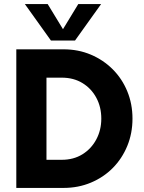

<svg xmlns="http://www.w3.org/2000/svg" viewBox="-20 -922 705 942"><path d="M60 0V-680H292Q364 -680 425.5 -654Q487 -628 533 -582Q579 -536 604.5 -474Q630 -412 630 -340Q630 -268 604.5 -206Q579 -144 533.5 -98Q488 -52 426 -26Q364 0 292 0ZM208 -138H283Q341 -138 384.5 -165Q428 -192 452.5 -238Q477 -284 477 -340Q477 -397 452.5 -442.5Q428 -488 384.5 -514.5Q341 -541 283 -541H208ZM230 -723 102 -902H214L312 -741H266L364 -902H476L348 -723Z"/></svg>

Font: Teachers
Style: Bold
Weight: 700
Designer: Alfredo Marco Pradil, Chank Diesel
Version: Version 1.001